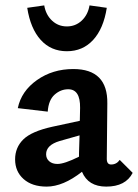

<svg xmlns="http://www.w3.org/2000/svg" viewBox="-20 -685 512 712"><path d="M81 -656 144 -665Q150 -630 173 -608.5Q196 -587 228 -587Q260 -587 283 -608.5Q306 -630 312 -665L376 -656Q364 -579 325.5 -537Q287 -495 228 -495Q169 -495 131 -537Q93 -579 81 -656ZM424 -92 472 -44Q446 7 374 7Q307 7 284 -48Q214 7 153 7Q99 7 67.5 -21Q36 -49 36 -94Q36 -138 66.5 -168Q97 -198 174 -215L276 -237L277 -285Q278 -354 233 -354Q205 -354 182.5 -334Q160 -314 157 -271L46 -284Q59 -347 117 -388Q175 -429 252 -429Q380 -429 378 -301L376 -96Q376 -75 392 -75Q412 -75 424 -92ZM193 -77Q219 -77 273 -104V-117L275 -183L201 -162Q151 -147 151 -113Q151 -97 162.5 -87Q174 -77 193 -77Z"/></svg>

Font: EauTest
Style: Bold
Weight: 700
Designer: Christian Thalmann (Catharsis Fonts)
Version: Version 0.001;PS 000.001;hotconv 1.0.88;makeotf.lib2.5.64775